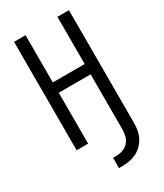

<svg xmlns="http://www.w3.org/2000/svg" viewBox="-231 -824 963 1127"><g transform="rotate(-30 250.0 -260.0)"><path d="M227 215V145H248Q271 145 293 137.5Q315 130 330.5 113Q346 96 352 74Q358 52 358 29V-345H142V0H64V-735H142V-415H358V-735H436V29Q436 54 431.5 79Q427 104 415.5 126Q404 148 386 166Q368 184 345.5 195Q323 206 298 210.5Q273 215 248 215Z"/></g></svg>

Font: Iosevka Term
Style: Regular
Weight: 400
Monospace: yes
Designer: Belleve Invis
Foundry: Belleve Invis
Version: Version 30.0.1